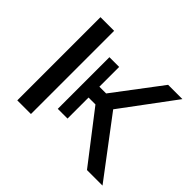

<svg xmlns="http://www.w3.org/2000/svg" viewBox="-126 -697 865 865"><g transform="rotate(45 306.5 -265.0)"><path d="M288 -431H226V-102H288V-236H332L514 0H613L404 -277L592 -530H501L331 -305H288ZM157 -530H70V0H157Z"/></g></svg>

Font: Cheyenne Sans
Style: Regular
Weight: 400
Designer: The Public Sans project authors (U.S. Web Design System), Libre Franklin designed by Pablo Impallari and Rodrigo Fuenzal
Foundry: The Cheyenne Sans Project Authors
Version: Version 2.007